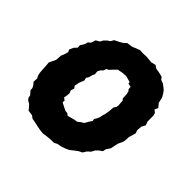

<svg xmlns="http://www.w3.org/2000/svg" viewBox="-141 -649 800 800"><g transform="rotate(45 259.0 -249.0)"><path d="M213 18 195 16 178 13 156 8 139 5 127 -4 104 -7 95 -18 86 -28 71 -37 65 -46 63 -57 49 -73 48 -86 41 -98 33 -107 34 -127 28 -139 25 -153 24 -166 23 -186 21 -209 35 -238 37 -265 42 -276 48 -296 43 -307 51 -325 63 -338 62 -351 74 -371 77 -383 87 -391 94 -412 110 -421 117 -434 129 -446 140 -453 148 -467 170 -478 182 -485 195 -497 222 -501 235 -507 254 -514 270 -513 293 -514 322 -511 343 -516 356 -507 375 -504 396 -499 403 -489 419 -483 431 -474 441 -466 449 -455 458 -440 462 -423 464 -414 478 -397 471 -382 483 -372 486 -360V-326L492 -309L483 -292L481 -270L486 -256L477 -225L476 -205L473 -192L464 -173L461 -159L457 -139L445 -121L442 -107L428 -97L417 -86L409 -71L395 -58L386 -43L370 -35L354 -23L339 -11L321 -3L306 2L286 6L272 13H253L232 15ZM234 -107 263 -115 280 -118 291 -127 304 -135 313 -151 323 -166 321 -175 327 -185 333 -198 336 -214 339 -222 343 -247 344 -266 352 -278 353 -288 351 -314 345 -321 344 -344 341 -358 335 -365 334 -378 318 -381 317 -389 289 -397 267 -395 246 -391 231 -376 220 -364 210 -359 206 -347 196 -337 190 -325 192 -310 187 -300 183 -284 176 -273 179 -260 170 -238 166 -216 173 -207 168 -191 173 -180 172 -166 169 -151 180 -143 179 -132 201 -121 213 -115 225 -114Z"/></g></svg>

Font: Winky Rough SemiBold
Style: Italic
Weight: 600
Italic angle: -8.97852°
Designer: Simon Atzbach
Foundry: typofactur
Version: Version 1.206; ttfautohint (v1.8.4.7-5d5b)